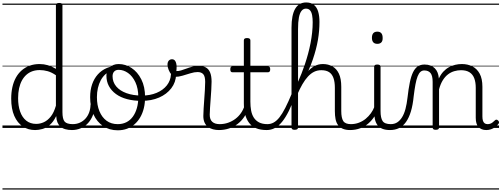

<svg xmlns="http://www.w3.org/2000/svg" viewBox="-20 -1039 4072 1559"><path d="M265 17Q209 17 165 -12Q121 -41 96 -98Q71 -155 71 -238Q71 -288 80.5 -331Q90 -374 109 -408.5Q128 -443 156 -467.5Q184 -492 220.5 -505.5Q257 -519 302 -519Q336 -519 368.5 -509.5Q401 -500 434 -480V-996Q434 -1006 440.5 -1010.5Q447 -1015 461 -1015Q475 -1015 481 -1010.5Q487 -1006 487 -996V-129Q487 -73 504.5 -52Q522 -31 572 -31Q581 -31 585.5 -23.5Q590 -16 589.5 -7Q589 2 583 9.5Q577 17 566 17Q534 17 510 10Q486 3 470.5 -11Q455 -25 446.5 -45.5Q438 -66 437 -92L436 -96Q414 -50 384.5 -25Q355 0 324 8.5Q293 17 265 17ZM274 -33Q306 -33 336.5 -47Q367 -61 392.5 -93Q418 -125 434 -181V-428Q399 -452 367 -461Q335 -470 302 -470Q270 -470 243 -460.5Q216 -451 194.5 -432Q173 -413 158 -385.5Q143 -358 135 -322Q127 -286 127 -242Q127 -180 143.5 -133Q160 -86 193 -59.5Q226 -33 274 -33ZM0 490H628V500H0ZM0 -20H628V0H0ZM0 -505H628V-500H0ZM0 -1010H628V-1000H0Z M563 17Q552 17 546.5 9.5Q541 2 541.5 -7Q542 -16 549 -23.5Q556 -31 569 -31Q602 -31 628.5 -43Q655 -55 674 -76Q693 -97 703.5 -125Q714 -153 715 -186Q716 -198 725 -201.5Q734 -205 742.5 -201.5Q751 -198 750 -186Q749 -142 734.5 -104.5Q720 -67 695.5 -40Q671 -13 637 2Q603 17 563 17ZM628 490V500ZM628 -20V0ZM628 -505V-500ZM628 -1010V-1000Z M936 19Q868 19 817 -15.5Q766 -50 739 -110.5Q712 -171 712 -250Q712 -308 728 -354.5Q744 -401 774.5 -435Q805 -469 848 -487Q891 -505 945 -505Q953 -505 955.5 -498Q958 -491 955.5 -483.5Q953 -476 944 -476Q912 -476 884.5 -465.5Q857 -455 835 -435Q813 -415 798 -387Q783 -359 775 -324.5Q767 -290 767 -250Q767 -185 787.5 -135.5Q808 -86 845.5 -58.5Q883 -31 936 -31Q975 -31 1006 -46.5Q1037 -62 1058.5 -91.5Q1080 -121 1091.5 -161.5Q1103 -202 1103 -250Q1103 -321 1079.5 -371Q1056 -421 1019.5 -446.5Q983 -472 944 -472Q932 -472 925.5 -479Q919 -486 919 -495.5Q919 -505 925.5 -512Q932 -519 944 -519Q999 -519 1048 -487Q1097 -455 1127.5 -394.5Q1158 -334 1158 -250Q1158 -202 1148 -161Q1138 -120 1119 -87Q1100 -54 1072.5 -30Q1045 -6 1011 6.5Q977 19 936 19ZM628 490H1229V500H628ZM628 -20H1229V0H628ZM628 -505H1229V-500H628ZM628 -1010H1229V-1000H628Z M1129 -220Q1065 -220 1012 -234Q959 -248 921.5 -275.5Q884 -303 864 -340.5Q844 -378 844 -425Q844 -445 851 -462.5Q858 -480 871.5 -492.5Q885 -505 902.5 -512Q920 -519 943 -519Q955 -519 961.5 -512Q968 -505 968 -495.5Q968 -486 962 -479Q956 -472 943 -472Q920 -472 907 -458Q894 -444 894 -420Q894 -373 923.5 -337.5Q953 -302 1007 -282.5Q1061 -263 1132 -263Q1199 -263 1251.5 -285Q1304 -307 1334.5 -345.5Q1365 -384 1368 -434Q1369 -445 1379.5 -448Q1390 -451 1400.5 -448Q1411 -445 1410 -434Q1408 -371 1371 -322.5Q1334 -274 1272 -247Q1210 -220 1129 -220ZM1229 490H1254V500H1229ZM1229 -20H1254V0H1229ZM1229 -505H1254V-500H1229ZM1229 -1010H1254V-1000H1229Z M1758 17Q1733 17 1710 11Q1687 5 1669 -8.5Q1651 -22 1641 -44Q1631 -66 1631 -97Q1631 -124 1633.5 -159Q1636 -194 1638.5 -232.5Q1641 -271 1643.5 -307Q1646 -343 1646 -374Q1646 -419 1630.5 -436.5Q1615 -454 1584 -454Q1559 -454 1526.5 -444Q1494 -434 1462 -424.5Q1430 -415 1404 -415Q1388 -415 1373.5 -431.5Q1359 -448 1349.5 -471.5Q1340 -495 1340 -514Q1340 -527 1344 -536.5Q1348 -546 1356.5 -552Q1365 -558 1376 -558Q1396 -558 1405 -540Q1414 -522 1414 -497Q1414 -488 1413.5 -479Q1413 -470 1412 -462Q1429 -461 1449.5 -467Q1470 -473 1493.5 -482Q1517 -491 1542 -497.5Q1567 -504 1593 -504Q1629 -504 1652 -491Q1675 -478 1686.5 -449.5Q1698 -421 1698 -376Q1698 -345 1695.5 -308.5Q1693 -272 1690.5 -235Q1688 -198 1685.5 -165Q1683 -132 1683 -108Q1683 -68 1704 -49.5Q1725 -31 1764 -31Q1775 -31 1780 -23.5Q1785 -16 1784.5 -7Q1784 2 1777.5 9.5Q1771 17 1758 17ZM1254 490H1822V500H1254ZM1254 -20H1822V0H1254ZM1254 -505H1822V-500H1254ZM1254 -1010H1822V-1000H1254Z M1757 17Q1746 17 1740.5 9.5Q1735 2 1735.5 -7Q1736 -16 1743 -23.5Q1750 -31 1763 -31Q1800 -31 1832.5 -42.5Q1865 -54 1891.5 -74Q1918 -94 1937 -121.5Q1956 -149 1966 -182Q1969 -193 1978.5 -192Q1988 -191 1994.5 -184Q2001 -177 1998 -167Q1986 -125 1964 -91.5Q1942 -58 1910.5 -33.5Q1879 -9 1840 4Q1801 17 1757 17ZM1822 490V500ZM1822 -20V0ZM1822 -505V-500ZM1822 -1010V-1000Z M2146 17Q2095 17 2059.5 2Q2024 -13 2002.5 -41.5Q1981 -70 1970.5 -110Q1960 -150 1960 -201V-452H1869Q1858 -452 1854 -458Q1850 -464 1850 -476Q1850 -489 1854 -494.5Q1858 -500 1869 -500H1960V-711Q1960 -721 1966.5 -725.5Q1973 -730 1986 -730Q1999 -730 2006 -725.5Q2013 -721 2013 -711V-500H2154Q2165 -500 2169.5 -494.5Q2174 -489 2174 -476Q2174 -464 2169.5 -458Q2165 -452 2154 -452H2013V-213Q2013 -175 2019 -142Q2025 -109 2040.5 -84.5Q2056 -60 2083 -45.5Q2110 -31 2153 -31Q2163 -31 2168 -23.5Q2173 -16 2172.5 -7Q2172 2 2165.5 9.5Q2159 17 2146 17ZM1822 490H2210V500H1822ZM1822 -20H2210V0H1822ZM1822 -505H2210V-500H1822ZM1822 -1010H2210V-1000H1822Z M2145 17Q2133 17 2127.5 9.5Q2122 2 2123 -7Q2124 -16 2131.5 -23.5Q2139 -31 2151 -31Q2178 -31 2202 -44Q2226 -57 2249 -86Q2272 -115 2296.5 -163Q2321 -211 2350 -281Q2355 -293 2363 -293Q2371 -293 2377 -285.5Q2383 -278 2378 -266Q2352 -192 2325.5 -138.5Q2299 -85 2271 -50.5Q2243 -16 2212 0.5Q2181 17 2145 17ZM2210 490V500ZM2210 -20V0ZM2210 -505V-500ZM2210 -1010V-1000Z M2824 17Q2788 17 2763.5 6.5Q2739 -4 2724.5 -24Q2710 -44 2704.5 -72.5Q2699 -101 2699 -137V-326Q2699 -374 2687.5 -406Q2676 -438 2652 -453.5Q2628 -469 2589 -469Q2557 -469 2530.5 -456Q2504 -443 2480.5 -417.5Q2457 -392 2435.5 -355Q2414 -318 2393 -269L2374 -276Q2398 -330 2422 -374.5Q2446 -419 2472.5 -451Q2499 -483 2531 -501Q2563 -519 2602 -519Q2645 -519 2679 -500Q2713 -481 2732 -440.5Q2751 -400 2751 -334V-137Q2751 -82 2767 -56.5Q2783 -31 2830 -31Q2839 -31 2844 -23.5Q2849 -16 2848.5 -7Q2848 2 2842 9.5Q2836 17 2824 17ZM2372 15Q2359 15 2353 10.5Q2347 6 2347 -4V-814Q2347 -917 2377 -968Q2407 -1019 2466 -1019Q2505 -1019 2529 -999.5Q2553 -980 2563.5 -944.5Q2574 -909 2574 -861Q2574 -827 2571 -790Q2568 -753 2561.5 -715Q2555 -677 2544.5 -637Q2534 -597 2520 -556Q2506 -515 2488 -473.5Q2470 -432 2448.5 -390.5Q2427 -349 2400 -307V-4Q2400 6 2393 10.5Q2386 15 2372 15ZM2400 -375Q2414 -406 2428.5 -442.5Q2443 -479 2456.5 -519.5Q2470 -560 2481.5 -602.5Q2493 -645 2501.5 -688.5Q2510 -732 2514.5 -775Q2519 -818 2519 -858Q2519 -889 2514.5 -914.5Q2510 -940 2498 -954.5Q2486 -969 2464 -969Q2443 -969 2428.5 -951Q2414 -933 2407 -896.5Q2400 -860 2400 -802ZM2210 490H2886V500H2210ZM2210 -20H2886V0H2210ZM2210 -505H2886V-500H2210ZM2210 -1010H2886V-1000H2210Z M2821 17Q2810 17 2804.5 9.5Q2799 2 2799.5 -7Q2800 -16 2807 -23.5Q2814 -31 2827 -31Q2864 -31 2895 -43Q2926 -55 2950 -75Q2974 -95 2992 -120Q3010 -145 3020 -172Q3024 -183 3033 -182.5Q3042 -182 3048 -174.5Q3054 -167 3051 -157Q3040 -124 3020 -93Q3000 -62 2971.5 -37Q2943 -12 2905 2.5Q2867 17 2821 17ZM2886 490V500ZM2886 -20V0ZM2886 -505V-500ZM2886 -1010V-1000Z M3148 17Q3110 17 3084.5 6.5Q3059 -4 3044.5 -24Q3030 -44 3024 -72.5Q3018 -101 3018 -137V-496Q3018 -506 3024 -510.5Q3030 -515 3043 -515Q3057 -515 3063.5 -510.5Q3070 -506 3070 -496V-137Q3070 -82 3086.5 -56.5Q3103 -31 3154 -31Q3163 -31 3167.5 -23.5Q3172 -16 3171.5 -7Q3171 2 3165.5 9.5Q3160 17 3148 17ZM3044 -683Q3022 -683 3011 -695.5Q3000 -708 3000 -732Q3000 -757 3011 -769.5Q3022 -782 3044 -782Q3065 -782 3076 -769.5Q3087 -757 3087 -732Q3088 -707 3076.5 -695Q3065 -683 3044 -683ZM2886 490H3211V500H2886ZM2886 -20H3211V0H2886ZM2886 -505H3211V-500H2886ZM2886 -1010H3211V-1000H2886Z M3146 17Q3137 17 3132.5 9.5Q3128 2 3128.5 -7Q3129 -16 3135 -23.5Q3141 -31 3152 -31Q3183 -31 3205.5 -45.5Q3228 -60 3245 -87.5Q3262 -115 3272.5 -155Q3283 -195 3289 -247Q3297 -318 3307.5 -369Q3318 -420 3333.5 -452Q3349 -484 3371.5 -499.5Q3394 -515 3427 -515Q3436 -515 3440.5 -508Q3445 -501 3444.5 -491.5Q3444 -482 3439 -474.5Q3434 -467 3425 -467Q3407 -467 3394 -455.5Q3381 -444 3371 -419Q3361 -394 3353.5 -354Q3346 -314 3339 -257Q3332 -186 3316.5 -134.5Q3301 -83 3277 -49Q3253 -15 3220.5 1Q3188 17 3146 17ZM3211 490H3311V500H3211ZM3211 -20H3311V0H3211ZM3211 -505H3311V-500H3211ZM3211 -1010H3311V-1000H3211Z M3518 15Q3505 15 3499 10.5Q3493 6 3493 -4V-374Q3493 -424 3476 -445.5Q3459 -467 3425 -467Q3415 -467 3410.5 -474.5Q3406 -482 3406 -491.5Q3406 -501 3411.5 -508Q3417 -515 3427 -515Q3455 -515 3475.5 -507Q3496 -499 3510.5 -484.5Q3525 -470 3533 -450Q3541 -430 3543 -405V-401Q3559 -435 3580 -457.5Q3601 -480 3626 -493.5Q3651 -507 3677.5 -513Q3704 -519 3730 -519Q3778 -519 3815.5 -500Q3853 -481 3875 -440.5Q3897 -400 3897 -334V-94Q3897 -74 3901 -60Q3905 -46 3914.5 -38.5Q3924 -31 3939 -31Q3949 -31 3959 -34Q3969 -37 3979 -44.5Q3989 -52 3999 -62Q4005 -68 4011.5 -67.5Q4018 -67 4025 -60Q4031 -54 4032 -47.5Q4033 -41 4028 -34Q4017 -19 4000.5 -7Q3984 5 3966 11Q3948 17 3928 17Q3908 17 3892 10.5Q3876 4 3865 -8Q3854 -20 3848.5 -38.5Q3843 -57 3843 -82V-326Q3843 -371 3831 -403Q3819 -435 3792.5 -452Q3766 -469 3723 -469Q3696 -469 3668.5 -461Q3641 -453 3617.5 -435Q3594 -417 3575.5 -387.5Q3557 -358 3545 -314V-4Q3545 6 3538.5 10.5Q3532 15 3518 15ZM3311 490H4032V500H3311ZM3311 -20H4032V0H3311ZM3311 -505H4032V-500H3311ZM3311 -1010H4032V-1000H3311Z"/></svg>

Font: Playwrite ES Guides
Style: Regular
Weight: 400
Designer: Veronika Burian, José Scaglione
Foundry: TypeTogether
Version: Version 1.003